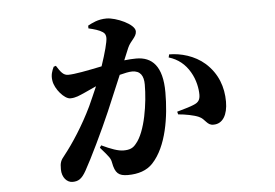

<svg xmlns="http://www.w3.org/2000/svg" viewBox="-47 -651 1095 764"><g transform="rotate(-5 500.0 -269.0)"><path d="M792 -129C829 -129 849 -164 849 -216C849 -274 830 -329 782 -372C741 -408 686 -423 640 -423L637 -411C674 -400 702 -377 721 -344C740 -312 746 -276 746 -253C746 -232 738 -222 721 -215C705 -208 687 -203 652 -193L655 -182C682 -180 718 -173 736 -165C762 -154 765 -128 792 -129ZM435 41C476 41 511 30 535 4C594 -59 612 -176 612 -274C612 -379 571 -418 508 -418C495 -418 478 -417 460 -415L480 -463C492 -491 516 -503 516 -526C516 -555 441 -587 404 -587C369 -587 346 -574 329 -565V-554C351 -549 372 -543 385 -534C393 -529 397 -521 397 -510C397 -494 386 -452 368 -399C310 -387 259 -377 233 -377C214 -377 204 -390 187 -417L178 -414C171 -399 164 -382 168 -359C173 -325 210 -283 233 -283C255 -283 270 -291 293 -301L339 -322C328 -297 317 -271 305 -245C269 -170 225 -103 190 -59C174 -40 171 -31 171 -5C171 28 191 49 213 49C236 49 250 41 268 9C294 -37 345 -143 377 -217L437 -359C457 -364 474 -368 487 -368C520 -368 533 -347 533 -312C533 -239 516 -124 476 -79C464 -64 451 -58 426 -58C405 -58 377 -68 339 -86L333 -77C368 -37 373 -31 376 -14C384 29 398 41 435 41Z"/></g></svg>

Font: Source Han Serif CN
Style: Bold
Weight: 700
Designer: Ryoko NISHIZUKA 西塚涼子 (kana & ideographs); Frank Grießhammer (Latin, Greek & Cyrillic); Wenlong ZHANG 张文龙 (bopomofo); San
Foundry: Adobe
Version: Version 2.003;hotconv 1.1.1;makeotfexe 2.6.0